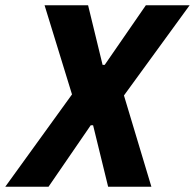

<svg xmlns="http://www.w3.org/2000/svg" viewBox="-59 -708 739 728"><path d="M-39 0 214 -350 110 -688H275L330 -462H338L494 -688H660L411 -346L515 0H351L294 -233H285L125 0Z"/></svg>

Font: Saira SemiCondensed
Style: Bold Italic
Weight: 700
Width: 4
Italic angle: -12°
Designer: Hector Gatti with collaboration of the Omnibus-Type team
Foundry: Omnibus-Type
Version: Version 1.101